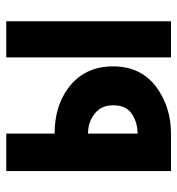

<svg xmlns="http://www.w3.org/2000/svg" viewBox="4 -582 577 626"><g transform="rotate(-90 293.0 -268.5)"><path d="M537.1 0H419.4V-537.1H537.1ZM170.9 -108.9Q207.5 -108.9 236.3 -128.4Q263.2 -146.5 263.2 -189Q263.2 -226.6 236.8 -248Q209.5 -270.5 170.9 -270.5ZM48.8 0V-537.1H170.9V-379.4Q258.3 -379.4 317.4 -336.4Q390.1 -283.7 390.1 -189Q390.1 -90.8 311.5 -40Q249.5 0 171.4 0Z"/></g></svg>

Font: Consola Mono
Style: Bold
Weight: 700
Monospace: yes
Designer: Wojciech Kalinowski "wmk69" (wmk69@o2.pl)
Foundry: Wojciech Kalinowski "wmk69" (wmk69@o2.pl)
Version: Version 2.1.0